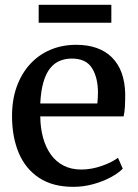

<svg xmlns="http://www.w3.org/2000/svg" viewBox="-20 -750 561 782"><path d="M278.5 11Q194.5 11 139 -25.8Q83.5 -62.5 56.2 -127.5Q29 -192.5 29 -277.5Q29 -344 48.2 -397.2Q67.5 -450.5 102.5 -488.8Q137.5 -527 185.2 -547.2Q233 -567.5 290 -567.5Q384 -567.5 435.8 -516.2Q487.5 -465 490 -368.5Q490 -338 488.8 -315.5Q487.5 -293 483.5 -276H144Q144.5 -228.5 155.5 -188.8Q166.5 -149 187.5 -120Q208.5 -91 239.5 -75.2Q270.5 -59.5 311 -59.5Q352.5 -59.5 395 -74.5Q437.5 -89.5 460.5 -107.5L480 -63Q462.5 -45 431 -28Q399.5 -11 359.8 0Q320 11 278.5 11ZM144 -328.5H376.5Q377.5 -338 378.2 -350.2Q379 -362.5 379 -372Q379 -433.5 354.8 -472.5Q330.5 -511.5 272.5 -511.5Q246 -511.5 223.5 -502.2Q201 -493 184 -471.8Q167 -450.5 156.8 -415.2Q146.5 -380 144 -328.5ZM433.5 -730.5V-657.5H137.5V-730.5Z"/></svg>

Font: Merriweather 24pt Medium
Style: Regular
Weight: 500
Designer: Eben Sorkin
Foundry: Eben Sorkin
Version: Version 2.100